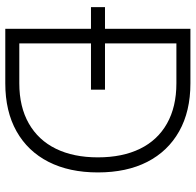

<svg xmlns="http://www.w3.org/2000/svg" viewBox="-27 -713 740 726"><g transform="rotate(90 343.0 -350.0)"><path d="M118 0V-53H295Q384 -53 447 -89Q510 -125 542.5 -191.5Q575 -258 575 -350Q575 -443 542.5 -509.5Q510 -576 447 -611.5Q384 -647 295 -647H118V-700H295Q401 -700 476.5 -657.5Q552 -615 592 -537Q632 -459 632 -350Q632 -242 592 -163.5Q552 -85 476.5 -42.5Q401 0 295 0ZM89 0V-700H144V0ZM7 -324V-377H319V-324Z"/></g></svg>

Font: Fustat Light
Style: Regular
Weight: 300
Designer: Mohamed Gaber, Khaled Hosny, Laura Garcia Mut
Foundry: Kief Type Foundry, Alif Type Foundry, Hard Type Foundry
Version: Version 1.007